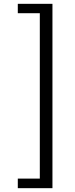

<svg xmlns="http://www.w3.org/2000/svg" viewBox="-20 -770 392 1003"><path d="M73 163H188V-701H73V-750H254V213H73Z"/></svg>

Font: Teachers[wght]
Style: Regular
Weight: 400
Designer: Alfredo Marco Pradil & Chank Diesel
Version: Version 1.000;Glyphs 3.1.2 (3151)